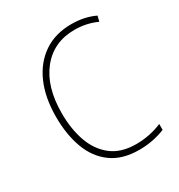

<svg xmlns="http://www.w3.org/2000/svg" viewBox="-137 -725 687 736"><g transform="rotate(-30 207.0 -357.0)"><path d="M269 -83Q195 -83 147.5 -117.5Q100 -152 77.5 -212.5Q55 -273 55 -352Q55 -437 82.5 -499.5Q110 -562 161 -596.5Q212 -631 283 -631Q341 -631 387 -609L381 -585Q357 -596 332.5 -601Q308 -606 283 -606Q190 -606 135.5 -538Q81 -470 81 -353Q81 -283 100.5 -228Q120 -173 161.5 -140.5Q203 -108 270 -108Q300 -108 329.5 -114Q359 -120 384 -131V-105Q363 -96 333 -89.5Q303 -83 269 -83Z"/></g></svg>

Font: Noto Sans Telugu UI SemiCondensed Thin
Style: Regular
Weight: 100
Width: 4
Designer: Jelle Bosma - Monotype Design Team
Foundry: Monotype Imaging Inc.
Version: Version 2.005; ttfautohint (v1.8.4.7-5d5b)